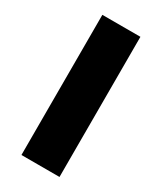

<svg xmlns="http://www.w3.org/2000/svg" viewBox="-183 -780 713 847"><g transform="rotate(30 174.0 -357.0)"><path d="M77.1 0V-713.9H271V0Z"/></g></svg>

Font: Open Sans ExtraBold
Style: Regular
Weight: 800
Designer: Monotype Design Team
Foundry: Monotype Imaging Inc.
Version: Version 3.003; ttfautohint (v1.8.4)